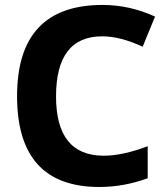

<svg xmlns="http://www.w3.org/2000/svg" viewBox="-20 -744 672 774"><path d="M380.5 9.8Q48.8 9.8 48.8 -356.2Q48.8 -724.1 393.7 -724.1Q502.4 -724.1 605 -677.1L555.1 -555.6Q464.7 -597.6 392.1 -597.6Q205.9 -597.6 205.9 -355.2Q205.9 -116.3 398.1 -116.3Q474.4 -116.3 575.4 -154.6V-25.5Q479.4 9.8 380.5 9.8Z"/></svg>

Font: Nokora
Style: Regular
Weight: 400
Designer: Danh Hong
Foundry: Danh Hong
Version: Version 9.000